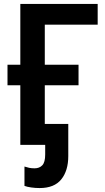

<svg xmlns="http://www.w3.org/2000/svg" viewBox="-20 -734 532 973"><path d="M181 219Q159 219 138 216Q117 213 104 208V110Q116 114 128 116.5Q140 119 155 119Q180 119 194.5 103.5Q209 88 209 49V0H83V-302H18V-406H83V-714H475V-609H207V-406H378V-302H207V-106H326V57Q326 131 290.5 175Q255 219 181 219Z"/></svg>

Font: Noto Sans SemiCondensed SemiBold
Style: Regular
Weight: 600
Width: 4
Designer: Monotype Design Team
Foundry: Monotype Imaging Inc.
Version: Version 2.013; ttfautohint (v1.8.4.7-5d5b)